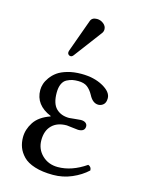

<svg xmlns="http://www.w3.org/2000/svg" viewBox="-107 -747 612 821"><g transform="rotate(15 198.5 -336.5)"><path d="M43.9 -112.8Q43.9 -147.5 64.9 -179.7Q85.9 -211.9 134.8 -229V-231Q63 -260.7 63 -327.1Q63 -340.3 67.4 -354.2Q71.8 -368.2 83 -383.8Q94.2 -399.4 110.8 -411.4Q127.4 -423.3 154.8 -431.2Q182.1 -439 215.8 -439Q272 -439 311.5 -417Q351.1 -395 351.1 -367.2Q351.1 -347.7 341.1 -338.9Q331.1 -330.1 318.8 -330.1Q293.5 -330.1 276.9 -362.8Q265.6 -383.3 251 -394.5Q236.3 -405.8 210 -405.8Q195.8 -405.8 184.8 -403.6Q173.8 -401.4 160.9 -394.8Q147.9 -388.2 140.9 -372.8Q133.8 -357.4 133.8 -334Q133.8 -285.6 155.5 -264.4Q177.2 -243.2 212.9 -243.2L237.3 -245.6Q261.2 -248 264.2 -248Q277.8 -248 285.4 -242.2Q293 -236.3 293 -227.1Q293 -204.1 263.2 -204.1Q259.3 -204.1 237.8 -207Q216.3 -210 211.9 -210Q169.9 -210 146.5 -186.5Q123 -163.1 123 -121.1Q123 -81.1 150.9 -54.4Q178.7 -27.8 220.2 -27.8Q281.7 -27.8 344.2 -70.8Q358.9 -65.9 358.9 -49.8Q331.1 -23.9 292 -7.1Q252.9 9.8 209 9.8Q161.6 9.8 127.9 -1Q94.2 -11.7 76.7 -30Q59.1 -48.3 51.5 -68.6Q43.9 -88.9 43.9 -112.8ZM219.2 -683.1Q234.9 -683.1 248 -672.9Q261.2 -662.6 261.2 -647.9Q261.2 -637.7 254.9 -629.9L163.1 -507.8Q157.2 -500 150.9 -500Q145 -500 141.1 -503.9Q137.2 -507.8 137.2 -513.2Q137.2 -517.1 139.2 -522.9L190.9 -666Q196.8 -683.1 219.2 -683.1Z"/></g></svg>

Font: Common Serif
Style: Regular
Weight: 400
Designer: Philipp H. Poll, Khaled Hosny
Foundry: Stefan Peev, Context Ltd.
Version: Version 1.026